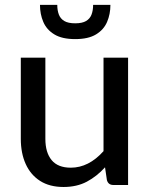

<svg xmlns="http://www.w3.org/2000/svg" viewBox="-20 -738 599 766"><path d="M233.5 8Q178 8 140 -16.2Q102 -40.5 82.5 -83.8Q63 -127 63 -184V-508H161V-184Q161 -129.5 186 -99.2Q211 -69 262.5 -69Q334 -69 393 -135V-508H491V0H432Q412 0 406.5 -19.5L399 -70.5Q366.5 -34.5 326.5 -13.2Q286.5 8 233.5 8ZM280 -582Q227.5 -582 196.8 -600.8Q166 -619.5 152.8 -650.5Q139.5 -681.5 139.5 -718.5H208.5Q208.5 -696.5 214.8 -680Q221 -663.5 236.5 -654.2Q252 -645 280 -645Q308 -645 323.5 -654.2Q339 -663.5 345.2 -680Q351.5 -696.5 351.5 -718.5H420.5Q420.5 -681.5 407.2 -650.5Q394 -619.5 363.2 -600.8Q332.5 -582 280 -582Z"/></svg>

Font: Verano Sans Medium
Style: Regular
Weight: 500
Designer: Lukasz Dziedzic with Adam Twardoch and Botio Nikoltchev
Foundry: tyPoland Lukasz Dziedzic
Version: Version 3.001;December 28, 2019;FontCreator 12.0.0.2547 64-b